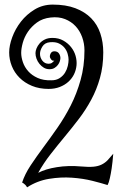

<svg xmlns="http://www.w3.org/2000/svg" viewBox="-20 -760 528 827"><path d="M443.4 37.1Q418.9 29.3 378.4 19Q337.9 8.8 290 5.4Q242.2 2 191.4 10.3Q140.6 18.6 96.7 46.9Q92.8 40 88.9 36.1Q85 32.2 82 30.3Q78.1 27.3 75.2 26.4Q86.9 -9.8 111.8 -47.4Q136.7 -85 166.5 -125Q196.3 -165 227.5 -210Q258.8 -254.9 284.7 -305.7Q310.5 -356.4 327.1 -415.5Q343.8 -474.6 343.8 -543Q343.8 -572.3 334 -599.6Q324.2 -627 305.7 -647Q287.1 -667 260.3 -677.7Q233.4 -688.5 198.2 -684.6Q163.1 -680.7 139.2 -663.1Q115.2 -645.5 100.1 -623Q85 -600.6 78.1 -575.7Q71.3 -550.8 71.3 -532.2Q71.3 -513.7 78.6 -492.2Q85.9 -470.7 101.6 -453.1Q117.2 -435.5 142.1 -424.3Q167 -413.1 201.2 -414.1Q222.7 -414.1 237.3 -423.8Q252 -433.6 260.3 -447.3Q268.6 -460.9 272 -476.1Q275.4 -491.2 275.4 -502.9Q275.4 -513.7 271.5 -527.8Q267.6 -542 258.3 -553.7Q249 -565.4 233.9 -572.8Q218.8 -580.1 195.3 -578.1Q172.9 -576.2 162.6 -559.6Q152.3 -543 152.3 -528.3Q152.3 -511.7 162.6 -498.5Q172.9 -485.4 189.5 -485.4Q198.2 -485.4 204.1 -489.7Q210 -494.1 213.9 -499Q206.1 -497.1 201.7 -502.4Q197.3 -507.8 195.3 -512.7Q193.4 -520.5 198.2 -529.8Q203.1 -539.1 213.9 -539.1Q227.5 -539.1 233.9 -529.8Q240.2 -520.5 240.2 -509.8Q240.2 -504.9 237.8 -496.6Q235.4 -488.3 229.5 -480.5Q223.6 -472.7 214.8 -467.3Q206.1 -461.9 193.4 -461.9Q179.7 -461.9 168.9 -468.3Q158.2 -474.6 149.9 -484.9Q141.6 -495.1 137.2 -507.3Q132.8 -519.5 132.8 -531.2Q132.8 -540 137.2 -551.3Q141.6 -562.5 150.4 -572.8Q159.2 -583 172.9 -589.8Q186.5 -596.7 206.1 -596.7Q232.4 -596.7 252.4 -585.4Q272.5 -574.2 286.1 -557.1Q299.8 -540 305.7 -519Q311.5 -498 309.6 -478.5Q307.6 -458 298.8 -439.9Q290 -421.9 274.4 -407.7Q258.8 -393.6 237.3 -385.3Q215.8 -377 189.5 -377Q149.4 -377 117.7 -390.1Q85.9 -403.3 64 -425.3Q42 -447.3 30.8 -475.6Q19.5 -503.9 19.5 -534.2Q19.5 -563.5 32.7 -599.6Q45.9 -635.7 70.3 -667Q94.7 -698.2 129.4 -719.2Q164.1 -740.2 207 -740.2Q263.7 -740.2 304.7 -724.6Q345.7 -709 372.6 -681.6Q399.4 -654.3 412.1 -616.2Q424.8 -578.1 424.8 -534.2Q424.8 -474.6 410.6 -424.3Q396.5 -374 373 -330.6Q349.6 -287.1 319.8 -248Q290 -209 258.8 -171.4Q227.5 -133.8 197.8 -95.7Q168 -57.6 144.5 -15.6Q175.8 -32.2 225.1 -40Q274.4 -47.9 329.1 -43Q362.3 -40 382.8 -42Q403.3 -43.9 418 -51.3Q432.6 -58.6 443.4 -69.8Q454.1 -81.1 467.8 -97.7Q464.8 -59.6 460.9 -34.2Q457 -8.8 453.1 7.8Q449.2 26.4 443.4 37.1Z"/></svg>

Font: Mystery Quest
Style: Regular
Weight: 400
Designer: Squid
Foundry: Font Diner, Inc DBA Sideshow
Version: Version 1.000